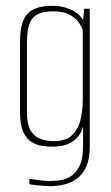

<svg xmlns="http://www.w3.org/2000/svg" viewBox="-20 -525 383 661"><path d="M153 116Q144 116 132.5 115Q121 114 110.5 113Q100 112 92 111Q84 110 81 109V91Q92 92 112 95Q132 98 150 98Q162 98 181 96.5Q200 95 219.5 84.5Q239 74 252.5 49Q266 24 266 -23V-89Q259 -65 244 -49.5Q229 -34 208 -27Q187 -20 162 -20Q146 -20 126.5 -22.5Q107 -25 89.5 -35.5Q72 -46 60.5 -70Q49 -94 49 -137V-382Q49 -450 74.5 -477.5Q100 -505 161 -505Q184 -505 206.5 -498.5Q229 -492 246.5 -478.5Q264 -465 272 -443L265 -445L270 -495H289V-19Q289 22 277 48.5Q265 75 245.5 89.5Q226 104 201.5 110Q177 116 153 116ZM164 -39Q208 -39 229.5 -61Q251 -83 258 -116Q265 -149 265 -181V-421Q261 -434 250 -449Q239 -464 218.5 -475Q198 -486 163 -486Q114 -486 93.5 -463.5Q73 -441 73 -381V-134Q73 -100 83 -80.5Q93 -61 108 -52.5Q123 -44 138.5 -41.5Q154 -39 164 -39Z"/></svg>

Font: Alumni Sans SC Thin
Style: Regular
Weight: 100
Designer: Robert E. Leuschke
Foundry: Robert E. Leuschke
Version: Version 1.018